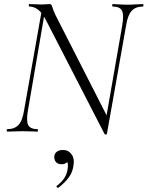

<svg xmlns="http://www.w3.org/2000/svg" viewBox="-20 -645 723 941"><path d="M492 11 207 -543Q186 -584 165.5 -598.5Q145 -613 124 -613Q121 -613 121 -619Q121 -625 124 -625Q138 -625 154.5 -624Q171 -623 184 -623Q196 -623 206.5 -624Q217 -625 222 -625Q233 -625 235.5 -613.5Q238 -602 251 -573L510 -65L504 11Q503 14 498.5 14.5Q494 15 492 11ZM15 0Q13 0 13 -6Q13 -12 15 -12Q51 -12 70.5 -32.5Q90 -53 98 -104L186 -602L202 -600L117 -104Q108 -53 118 -32.5Q128 -12 164 -12Q166 -12 166 -6Q166 0 164 0Q148 0 130.5 -1Q113 -2 90 -2Q70 -2 51 -1Q32 0 15 0ZM504 11 492 -20 579 -520Q588 -571 578 -592Q568 -613 532 -613Q530 -613 530 -619Q530 -625 532 -625Q548 -625 565.5 -623.5Q583 -622 606 -622Q626 -622 645 -623.5Q664 -625 681 -625Q683 -625 683 -619Q683 -613 681 -613Q645 -613 625.5 -592Q606 -571 598 -520ZM266 275Q262 277 258.5 272.5Q255 268 259 265Q282 248 295 228Q308 208 311 186Q316 158 308 146.5Q300 135 289 132L316 125Q317 143 307 151.5Q297 160 282 160Q265 160 255.5 150.5Q246 141 246 125Q246 108 258 99Q270 90 289 90Q315 90 331 111.5Q347 133 339 173Q334 203 314.5 228Q295 253 266 275Z"/></svg>

Font: Cormorant Infant Light
Style: Italic
Weight: 300
Italic angle: -10°
Designer: Christian Thalmann (Catharsis Fonts)
Foundry: Catharsis Fonts
Version: Version 4.001